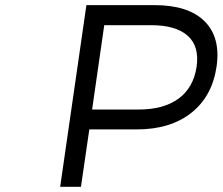

<svg xmlns="http://www.w3.org/2000/svg" viewBox="-20 -720 858 740"><path d="M211.9 0 313 -700.2H576.2Q705.6 -700.2 768.1 -638.4Q830.6 -576.7 814.9 -464.8Q798.3 -349.1 717.5 -285.2Q636.7 -221.2 506.8 -221.2H324.2L292 0ZM335 -297.9H515.1Q610.4 -297.9 668 -339.8Q725.6 -381.8 737.8 -462.9Q749 -541.5 703.4 -582.3Q657.7 -623 562 -623H381.8Z"/></svg>

Font: Trueno Light
Style: Italic
Weight: 300
Designer: Julieta Ulanovsky
Foundry: Julieta Ulanovsky
Version: Version 3.001b | FøM Fix